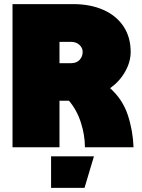

<svg xmlns="http://www.w3.org/2000/svg" viewBox="-20 -718 690 936"><path d="M41 -698H336Q420 -698 483.5 -670Q547 -642 582 -589.5Q617 -537 617 -465Q617 -417 590.5 -369.5Q564 -322 517 -288Q578 -233 603 -157.5Q628 -82 631 0H394Q394 -60 374 -121.5Q354 -183 316 -227H270V0H41ZM327 -410Q353 -410 368 -426Q383 -442 383 -465Q383 -485 367 -499.5Q351 -514 326 -514H270V-410ZM229 44H438L392 198H229Z"/></svg>

Font: Azeret Mono Black
Style: Regular
Weight: 900
Designer: Martin Vácha
Foundry: Displaay
Version: Version 1.000; Glyphs 3.0.3, build 3074